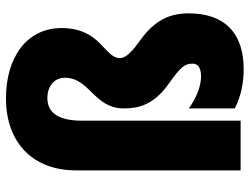

<svg xmlns="http://www.w3.org/2000/svg" viewBox="-114 -690 815 626"><g transform="rotate(-90 293.0 -377.5)"><path d="M514 -584C514 -697 419 -765 285 -765C140 -765 50 -677 50 -537V0H212V-517C212 -592 237 -630 285 -630C331 -630 352 -602 352 -573C352 -492 252 -478 252 -381C252 -335 262 -284 333 -234C387 -196 398 -182 398 -157C398 -140 386 -129 356 -129C325 -129 286 -144 252 -169V-19C295 3 340 10 380 10C497 10 562 -51 562 -170C562 -246 526 -291 468 -332C431 -358 416 -378 416 -393C416 -445 514 -455 514 -584Z"/></g></svg>

Font: Noto Sans Lao Looped ExtraCondensed Black
Style: Regular
Weight: 900
Width: 2
Designer: Mark Frömberg, Ben Mitchell
Foundry: The Fontpad Ltd
Version: Version 1.002